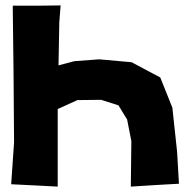

<svg xmlns="http://www.w3.org/2000/svg" viewBox="-20 -693 696 713"><path d="M194.3 0V-288.1L267.6 -321.3L355.5 -322.3L419.9 -301.8L452.1 -249L467.8 -168.9L465.8 0L558.6 -5.9L644.5 -10.7L637.7 -128.9L620.1 -293L575.2 -405.3L468.8 -461.9L348.6 -472.7L255.9 -465.8L197.3 -450.2L200.2 -609.4L205.1 -672.9L122.1 -671.9H27.3L30.3 -420.9L32.2 -164.1L21.5 -8.8L120.1 -3.9Z"/></svg>

Font: MaokenAssortedSans-Lite
Style: Lite
Weight: 400
Version: Version 1.400